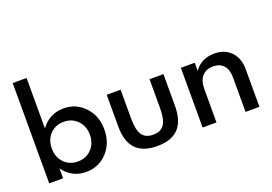

<svg xmlns="http://www.w3.org/2000/svg" viewBox="-108 -1087 1991 1406"><g transform="rotate(-20 887.0 -384.0)"><path d="M71.8 -781.8H180V-388.2Q210.5 -432.3 255.7 -456.1Q300.9 -480 355.5 -480Q455.5 -480 520.9 -409.5Q586.4 -339.1 586.4 -232.7Q586.4 -126.8 520.9 -56.1Q455.5 14.5 355.5 14.5Q300.9 14.5 255.7 -9.3Q210.5 -33.2 180 -77.3V0H71.8ZM325 -387.3Q260 -387.3 218.4 -343.9Q176.8 -300.5 176.8 -232.7Q176.8 -165 218.6 -121.6Q260.5 -78.2 325 -78.2Q389.5 -78.2 431.6 -121.8Q473.6 -165.5 473.6 -232.7Q473.6 -300 431.6 -343.6Q389.5 -387.3 325 -387.3Z M689.5 -217.3V-465.5H797.7V-241.4Q797.7 -152.7 824.1 -113.4Q850.5 -74.1 910.5 -74.1Q970.5 -74.1 996.8 -113.4Q1023.2 -152.7 1023.2 -241.4V-465.5H1131.4V-217.3Q1131.4 -100.9 1076.6 -43.2Q1021.8 14.5 910.5 14.5Q799.1 14.5 744.3 -43.2Q689.5 -100.9 689.5 -217.3Z M1267.3 -465.5H1375.5V-401.4Q1399.1 -438.6 1439.5 -459.3Q1480 -480 1531.8 -480Q1612.7 -480 1661.4 -429.3Q1710 -378.6 1710 -293.2V0H1601.8V-270.9Q1601.8 -330 1572.7 -362.3Q1543.6 -394.5 1491.4 -394.5Q1436.8 -394.5 1406.1 -359.8Q1375.5 -325 1375.5 -261.8V0H1267.3Z"/></g></svg>

Font: Spartan MB SemBd
Style: Regular
Weight: 600
Designer: Matt Bailey, Mirko Velimirovic
Foundry: Matt Bailey
Version: Version 1.005